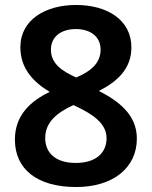

<svg xmlns="http://www.w3.org/2000/svg" viewBox="-20 -743 612 773"><path d="M286 -723C164 -723 62 -664 62 -553C62 -467 114 -413 180 -373C103 -336 40 -279 40 -181C40 -62 129 10 287 10C433 10 531 -66 531 -185C531 -281 458 -336 378 -377C452 -414 509 -466 509 -552C509 -665 409 -723 286 -723ZM285 -626C344 -626 385 -596 385 -543C385 -485 340 -454 287 -431C231 -456 185 -486 185 -543C185 -596 227 -626 285 -626ZM162 -187C162 -248 205 -288 276 -320L290 -313C353 -283 409 -246 409 -187C409 -128 367 -87 285 -87C202 -87 162 -129 162 -187Z"/></svg>

Font: Noto Sans Balinese SemiBold
Style: Regular
Weight: 600
Designer: Aditya Bayu, David Williams
Foundry: David Williams
Version: Version 2.005